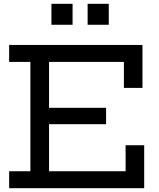

<svg xmlns="http://www.w3.org/2000/svg" viewBox="-20 -988 833 1008"><path d="M537 -422V-336H195V-422ZM639.5 -225.5H737V0H28V-89H139.5V-663H28V-752H728V-526.5H630.5V-663H237.5V-89H639.5ZM250 -968H361V-858H250ZM440 -968H551V-858H440Z"/></svg>

Font: Hepta Slab Medium
Style: Regular
Weight: 500
Designer: Michael LaGattuta
Foundry: Michael LaGattuta
Version: Version 1.102